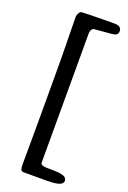

<svg xmlns="http://www.w3.org/2000/svg" viewBox="-169 -894 672 1007"><g transform="rotate(20 167.0 -390.0)"><path d="M103 -835C93 -834 82 -816 82 -800C86 -591 86 -575 86 -366C86 -251 86 -42 85 23C85 51 92 58 104 58H230C276 58 323 54 323 27C323 3 297 -5 242 -5C200 -5 176 -5 176 -22V-744C176 -753 180 -773 197 -774L290 -782C310 -784 325 -788 325 -810C325 -833 303 -838 289 -838C265 -838 167 -838 103 -835Z"/></g></svg>

Font: Life Savers
Style: ExtraBold
Weight: 800
Designer: Pablo Impallari, Rodrigo Fuenzalida, Brenda Gallo
Foundry: Pablo Impallari, Rodrigo Fuenzalida, Brenda Gallo
Version: Version 3.000